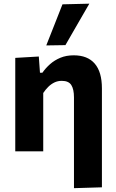

<svg xmlns="http://www.w3.org/2000/svg" viewBox="-20 -808 618 1025"><path d="M374.9 196.5Q374.9 169.9 374.9 142Q374.9 114 374.9 85Q374.9 55.9 374.9 25.4Q374.9 -5 374.9 -36.5Q374.9 -99.4 374.9 -162.3Q374.9 -225.2 374.9 -288.1Q374.9 -331.9 360.6 -354.1Q346.3 -376.4 309.9 -376.4Q288.3 -376.4 270.3 -367.7Q252.3 -358.9 237.5 -344.2Q222.7 -329.4 210.8 -311.5V-208Q210.8 -152.1 210.8 -102.9Q210.8 -53.7 210.8 0H61.5Q61.5 -53.7 61.5 -103.8Q61.5 -154 61.5 -216V-266Q61.5 -323.3 61.5 -381.3Q61.5 -439.4 61.5 -499L187.2 -506.3L193.4 -419.6H206.2Q223.1 -444 247 -465.3Q270.8 -486.5 302.3 -499.6Q333.7 -512.7 373.6 -512.7Q447.6 -512.7 485.8 -468.3Q524.1 -423.9 524.1 -335.9Q524.1 -285.9 524.1 -241.3Q524.1 -196.7 524.1 -157.2V-67.3Q524.1 4.7 524.1 66.2Q524.1 127.6 524.1 192ZM227 -565.5Q248.8 -620.6 270.5 -675.6Q292.2 -730.5 313.5 -784.9L456.9 -788.4Q435 -750.5 413.4 -713.2Q391.9 -675.9 370.9 -639.5Q349.9 -603.1 329.3 -567.1Z"/></svg>

Font: Commissioner Thin
Style: Regular
Weight: 100
Designer: Kostas Bartsokas
Foundry: Kostas Bartsokas
Version: Version 1.001;gftools[0.9.23]